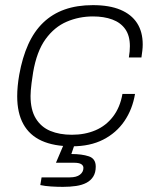

<svg xmlns="http://www.w3.org/2000/svg" viewBox="-20 -558 608 748"><path d="M261 12Q190 12 142.5 -9.5Q95 -31 71 -74.5Q47 -118 47 -183Q47 -202 49 -223Q51 -244 55 -267Q67 -334 90 -385Q113 -436 148.5 -470Q184 -504 232 -521Q280 -538 342 -538Q406 -538 449 -520Q492 -502 514 -468Q536 -434 536 -385Q536 -373 534.5 -360.5Q533 -348 531 -334H482Q484 -346 485 -357Q486 -368 486 -378Q486 -419 468 -444.5Q450 -470 417.5 -482Q385 -494 342 -494Q288 -494 240 -473.5Q192 -453 157.5 -405.5Q123 -358 109 -276Q105 -251 103 -234.5Q101 -218 100 -206Q99 -194 99 -184Q99 -130 119.5 -96.5Q140 -63 176 -48Q212 -33 260 -33Q311 -33 352 -50.5Q393 -68 420.5 -104Q448 -140 457 -192H506Q496 -132 464.5 -86Q433 -40 382 -14Q331 12 261 12ZM225 170Q203 170 179 168.5Q155 167 137 163L142 133H252Q278 133 291.5 122.5Q305 112 305 96Q305 87 296.5 81.5Q288 76 268 76H198L235 -11H276L258 42Q299 42 326 51Q353 60 353 91Q353 114 343.5 129.5Q334 145 317 154Q300 163 276.5 166.5Q253 170 225 170Z"/></svg>

Font: Archivo SemiExpanded Thin
Style: Italic
Weight: 250
Width: 6
Italic angle: -10°
Designer: Hector Gatti
Foundry: Omnibus-Type
Version: Version 2.001